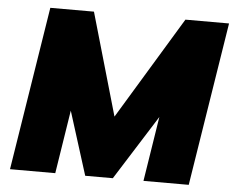

<svg xmlns="http://www.w3.org/2000/svg" viewBox="-51 -765 1004 824"><g transform="rotate(5 451.5 -352.5)"><path d="M21 0 133 -705H321L448 -264L715 -705H903L791 0H596L640 -279L464 0H345L259 -273L216 0Z"/></g></svg>

Font: Winston Black
Style: Italic
Weight: 900
Italic angle: -9°
Designer: Original fonts by Vernon Adams / Changes by Cristiano Sobral
Foundry: VOriginal fonts by Vernon Adams / Changes by Cristiano Sobral
Version: Version 2.503;July 17, 2020;FontCreator 13.0.0.2655 64-bit